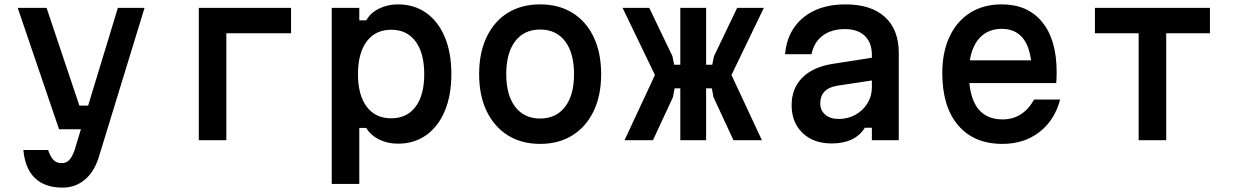

<svg xmlns="http://www.w3.org/2000/svg" viewBox="-20 -641 5640 878"><path d="M61 -605H193L343 -158H383L519 -605H641L431 80Q410 146 367 181.5Q324 217 266 217Q185 217 139.5 173Q94 129 87 45H200Q211 77 225 91Q239 105 262 105Q283 105 296.5 91Q310 77 321 46L350 -50H250Z M889 0V-605H1311V-489H1015V0Z M1497 200V-605H1623V-548H1655Q1674 -582 1713 -601.5Q1752 -621 1800 -621Q1874 -621 1929 -582Q1984 -543 2014 -471.5Q2044 -400 2044 -302Q2044 -205 2014 -133.5Q1984 -62 1929 -23Q1874 16 1800 16Q1752 16 1713 -3.5Q1674 -23 1655 -56H1623V200ZM1769 -100Q1841 -100 1880.5 -153Q1920 -206 1920 -302Q1920 -398 1880.5 -451.5Q1841 -505 1769 -505Q1697 -505 1657 -451.5Q1617 -398 1617 -302Q1617 -206 1657 -153Q1697 -100 1769 -100Z M2450 17Q2365 17 2302.5 -22Q2240 -61 2205.5 -132.5Q2171 -204 2171 -302Q2171 -400 2205.5 -472Q2240 -544 2302.5 -582.5Q2365 -621 2450 -621Q2535 -621 2597.5 -582.5Q2660 -544 2694.5 -472Q2729 -400 2729 -302Q2729 -204 2694.5 -132.5Q2660 -61 2597.5 -22Q2535 17 2450 17ZM2450 -99Q2523 -99 2564 -152.5Q2605 -206 2605 -302Q2605 -399 2564 -452.5Q2523 -506 2450 -506Q2377 -506 2336 -452.5Q2295 -399 2295 -302Q2295 -206 2336 -152.5Q2377 -99 2450 -99Z M2836 0 2975 -298 2827 -605H2949L3055 -384L3063 -345H3091V-605H3209V-345H3237L3245 -384L3351 -605H3473L3325 -298L3464 0H3334L3243 -196L3235 -237H3209V0H3091V-237H3065L3057 -196L2966 0Z M3935 -57Q3890 15 3783 15Q3700 15 3650 -33Q3600 -81 3600 -160Q3600 -237 3649 -286Q3698 -335 3788 -349L3967 -377V-390Q3967 -446 3934.5 -477Q3902 -508 3844 -508Q3782 -508 3742 -478Q3702 -448 3691 -393H3570Q3579 -499 3652.5 -560Q3726 -621 3846 -621Q3963 -621 4026.5 -563.5Q4090 -506 4090 -399V0H3967V-57ZM3731 -168Q3731 -136 3754 -116.5Q3777 -97 3816 -97Q3857 -97 3891.5 -116Q3926 -135 3946.5 -168Q3967 -201 3967 -241V-273L3808 -249Q3731 -236 3731 -168Z M4828 -186Q4803 -91 4733 -37Q4663 17 4564 17Q4434 17 4361.5 -68Q4289 -153 4289 -307Q4289 -403 4322.5 -474Q4356 -545 4417 -583Q4478 -621 4561 -621Q4680 -621 4746 -540Q4812 -459 4812 -311Q4812 -298 4811.5 -285.5Q4811 -273 4810 -261H4413Q4429 -95 4565 -95Q4658 -95 4709 -186ZM4561 -509Q4501 -509 4463.5 -471.5Q4426 -434 4415 -365H4695Q4676 -509 4561 -509Z M5187 0V-489H4987V-605H5513V-489H5313V0Z"/></svg>

Font: Martian Mono Medium
Style: Regular
Weight: 500
Monospace: yes
Designer: Roman Shamin
Foundry: Evil Martians
Version: Version 1.000; ttfautohint (v1.8.4.7-5d5b)